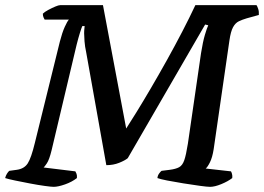

<svg xmlns="http://www.w3.org/2000/svg" viewBox="-31 -724 1023 744"><path d="M177 0Q168 0 142.5 -3.5Q117 -7 85.5 -13Q54 -19 27.5 -24.5Q1 -30 -11 -34Q-9 -43 -4 -51Q1 -59 5 -62L34 -66Q63 -70 76.5 -91Q90 -112 104 -170L201 -563Q210 -598 220 -620Q230 -642 236 -648H142Q140 -651 137.5 -657Q135 -663 135 -671Q142 -678 156 -685.5Q170 -693 183 -698.5Q196 -704 202 -704H368L458 -226Q473 -249 498 -289.5Q523 -330 553.5 -382Q584 -434 615.5 -490.5Q647 -547 675.5 -602Q704 -657 726 -704H963Q966 -700 969.5 -689.5Q973 -679 972 -666L925 -653Q908 -648 894.5 -641.5Q881 -635 872 -618.5Q863 -602 858 -567L797 -146Q792 -114 782.5 -95Q773 -76 766 -71L864 -60Q866 -57 868 -50Q870 -43 869 -34Q852 -21 826.5 -10.5Q801 0 783 0Q772 0 743 -4Q714 -8 679.5 -13.5Q645 -19 617 -24.5Q589 -30 579 -34Q580 -44 585.5 -51.5Q591 -59 595 -62L627 -66Q650 -69 663 -76Q676 -83 683 -103Q690 -123 697 -167L748 -518Q755 -562 763 -589Q771 -616 776 -626L764 -629L464 -111Q453 -102 430.5 -93Q408 -84 381 -84L303 -521Q298 -544 296.5 -564Q295 -584 295 -595Q295 -606 296 -612.5Q297 -619 297 -623H288Q285 -617 278.5 -596Q272 -575 266 -551L169 -142Q160 -105 150.5 -91Q141 -77 138 -75L261 -60Q263 -57 265.5 -50.5Q268 -44 267 -34Q248 -19 221 -9.5Q194 0 177 0Z"/></svg>

Font: Texturina 72pt 72pt SemiBold
Style: Italic
Weight: 600
Italic angle: -11°
Designer: Guillermo Torres Carreño
Foundry: Omnibus-Type
Version: Version 1.002; ttfautohint (v1.8.3)